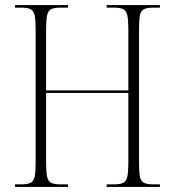

<svg xmlns="http://www.w3.org/2000/svg" viewBox="-20 -734 686 754"><path d="M39 0V-10H64Q88 -10 100 -16Q112 -22 116 -40Q120 -58 120 -95V-619Q120 -656 116 -674Q112 -692 100 -698Q88 -704 63 -704H39V-714H247V-704H217Q193 -704 181 -698Q169 -692 165 -674Q161 -656 161 -619V-379H484V-619Q484 -656 480 -674Q476 -692 464 -698Q452 -704 428 -704H399V-714H608V-704H582Q558 -704 545.5 -698Q533 -692 529.5 -674Q526 -656 526 -619V-95Q526 -58 529.5 -40Q533 -22 545.5 -16Q558 -10 582 -10H608V0H399V-10H428Q452 -10 464 -16Q476 -22 480 -40.5Q484 -59 484 -95V-369H161V-95Q161 -58 165 -40Q169 -22 181 -16Q193 -10 217 -10H247V0Z"/></svg>

Font: Noto Serif Display Condensed ExtraLight
Style: Regular
Weight: 200
Width: 3
Designer: Monotype Design Team
Foundry: Monotype Imaging Inc.
Version: Version 2.009